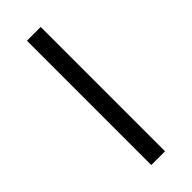

<svg xmlns="http://www.w3.org/2000/svg" viewBox="-332 -947 1164 1164"><g transform="rotate(-45 250.0 -365.0)"><path d="M191 168V-898H309V168Z"/></g></svg>

Font: Iosevka SS01
Style: Bold
Weight: 700
Monospace: yes
Designer: Belleve Invis
Foundry: Belleve Invis
Version: 2.3.3; ttfautohint (v1.8.3)